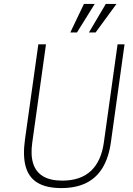

<svg xmlns="http://www.w3.org/2000/svg" viewBox="-20 -949 678 979"><path d="M292.5 10Q217 10 172 -16.8Q127 -43.5 111.2 -98.8Q95.5 -154 107.5 -239L175.5 -723H214.5L144.5 -222Q135.5 -159 149 -115.8Q162.5 -72.5 199.5 -50.2Q236.5 -28 297.5 -28Q390 -28 443 -77Q496 -126 509.5 -222L579.5 -723H615L545.5 -224Q534.5 -145.5 503 -93.5Q471.5 -41.5 419 -15.8Q366.5 10 292.5 10ZM433.5 -783.5 519.5 -929H574L467.5 -783.5ZM338.5 -783.5 408 -929H463L372.5 -783.5Z"/></svg>

Font: Public Sans Thin
Style: Italic
Weight: 100
Italic angle: -8°
Designer: The Public Sans project authors (U.S. Web Design System). Libre Franklin designed by Pablo Impallari and Rodrigo Fuenzal
Version: Version 2.000